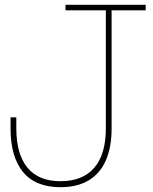

<svg xmlns="http://www.w3.org/2000/svg" viewBox="-20 -772 637 800"><path d="M232 8Q128 8 76 -55.2Q24 -118.5 24 -237V-283H48V-237Q48 -130 94.2 -73.5Q140.5 -17 232 -17Q324.5 -17 372.8 -73Q421 -129 421 -237V-729H253V-752H587V-729H445V-237Q445 -158.5 421 -103.8Q397 -49 349.5 -20.5Q302 8 232 8Z"/></svg>

Font: Hepta Slab ExtraLight
Style: Regular
Weight: 200
Designer: Michael LaGattuta
Foundry: Michael LaGattuta
Version: Version 1.100